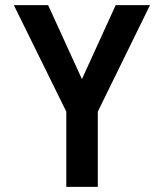

<svg xmlns="http://www.w3.org/2000/svg" viewBox="-20 -730 640 750"><path d="M239 0V-294L34 -710H168L300 -421L432 -710H566L362 -294V0Z"/></svg>

Font: Geist Mono SemiBold
Style: Regular
Weight: 600
Monospace: yes
Designer: Basement.studio, Andrés Briganti, Mateo Zaragoza
Foundry: Basement.studio, Vercel, Andrés Briganti, Guido Ferreyra, Mateo Zaragoza
Version: Version 1.500; ttfautohint (v1.8.4.7-5d5b)